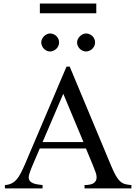

<svg xmlns="http://www.w3.org/2000/svg" viewBox="-20 -1048 759 1068"><path d="M450.2 0V-18.6Q484.9 -19 499.5 -28.6Q514.2 -38.1 516.6 -53.2Q519 -68.4 512.5 -87.6Q505.9 -106.9 497.6 -127L458 -222.2H201.2L156.2 -116.7Q147 -94.2 142.1 -77.1Q137.2 -60.1 142.3 -47.9Q147.5 -35.6 164.8 -28.6Q182.1 -21.5 216.8 -18.6V0H7.3V-18.6Q28.3 -20 43.9 -27.6Q59.6 -35.2 72 -49.3Q84.5 -63.5 95.2 -84.2Q106 -105 117.7 -131.8L350.1 -677.7H367.7L597.7 -127Q612.3 -92.3 624 -71.5Q635.7 -50.8 648.2 -39.6Q660.6 -28.3 675.5 -24.2Q690.4 -20 710.9 -18.6V0ZM332 -526.4 216.8 -257.8H444.3ZM308.6 -812Q308.6 -801.8 304.7 -792.7Q300.8 -783.7 293.7 -776.9Q286.6 -770 277.6 -765.9Q268.6 -761.7 258.3 -761.7Q248.5 -761.7 239.7 -765.9Q231 -770 224.1 -777.1Q217.3 -784.2 213.4 -793.2Q209.5 -802.2 209.5 -812Q209.5 -821.3 213.6 -830.3Q217.8 -839.4 224.6 -846.2Q231.4 -853 240.2 -857.4Q249 -861.8 258.3 -861.8Q268.6 -861.8 277.6 -857.9Q286.6 -854 293.7 -847.2Q300.8 -840.3 304.7 -831.3Q308.6 -822.3 308.6 -812ZM508.8 -812Q508.8 -801.8 504.9 -792.7Q501 -783.7 493.9 -776.9Q486.8 -770 477.8 -765.9Q468.8 -761.7 458.5 -761.7Q448.2 -761.7 439.2 -765.9Q430.2 -770 423.3 -777.1Q416.5 -784.2 412.6 -793.2Q408.7 -802.2 408.7 -812Q408.7 -821.3 413.1 -830.3Q417.5 -839.4 424.3 -846.2Q431.2 -853 440.2 -857.4Q449.2 -861.8 458.5 -861.8Q468.8 -861.8 477.8 -857.9Q486.8 -854 493.9 -847.2Q501 -840.3 504.9 -831.3Q508.8 -822.3 508.8 -812ZM201.7 -974.1V-1028.3H515.6V-974.1Z"/></svg>

Font: Doulos SIL Am
Style: Regular
Weight: 400
Designer: Walt Agee, Victor Gaultney, Peter Martin, Debbi Hosken, Becca Hirsbrunner
Foundry: SIL International
Version: Version 5.000